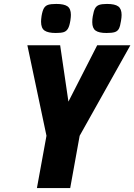

<svg xmlns="http://www.w3.org/2000/svg" viewBox="-20 -955 682 975"><path d="M188.5 -845Q188.5 -856 191 -873.5Q195.5 -900.5 203 -913.2Q210.5 -926 224.5 -930.5Q238.5 -935 266 -935Q305.5 -935 322.8 -922.8Q340 -910.5 340 -879.5Q340 -869 337.5 -851.5Q333 -823 325.2 -809.8Q317.5 -796.5 304 -792Q290.5 -787.5 263.5 -787.5Q224 -787.5 206.2 -799.8Q188.5 -812 188.5 -845ZM448.5 -842.5Q448.5 -858 451 -871.5Q455.5 -899 462.5 -912Q469.5 -925 483.2 -930Q497 -935 523.5 -935Q563.5 -935 580.5 -922.5Q597.5 -910 597.5 -879Q597.5 -866.5 594.5 -849Q590.5 -822 583.8 -809.2Q577 -796.5 563 -792Q549 -787.5 520.5 -787.5Q482 -787.5 465.2 -799.8Q448.5 -812 448.5 -842.5ZM216 -265.5 119 -725H285.5L327.5 -439L473.5 -725H642L384.5 -265.5L336.5 0H167.5Z"/></svg>

Font: JuliaMono ExtraBoldItalic
Style: Regular
Weight: 800
Italic angle: -9°
Monospace: yes
Designer: cormullion
Foundry: corm
Version: Version 0.049; ttfautohint (v1.8.4)